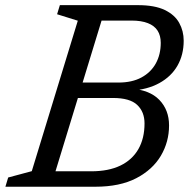

<svg xmlns="http://www.w3.org/2000/svg" viewBox="-40 -708 722 728"><path d="M306.5 -630 325 -688.5H483Q546.5 -688.5 584.5 -670.2Q622.5 -652 639.5 -621.2Q656.5 -590.5 656.5 -553.5Q656.5 -500.5 633 -459.2Q609.5 -418 564.2 -393Q519 -368 454.5 -364L453 -372.5Q527.5 -367.5 564.2 -329.2Q601 -291 601 -232.5Q601 -170 569.8 -117.2Q538.5 -64.5 476.5 -32.2Q414.5 0 321.5 0H115L133 -58.5H305.5Q371.5 -58.5 416.5 -80.2Q461.5 -102 484.8 -142.8Q508 -183.5 508 -240Q508 -284 480.2 -310.2Q452.5 -336.5 388.5 -336.5H215.5L236.5 -395H409.5Q460.5 -395 496.2 -414.2Q532 -433.5 550.8 -467.5Q569.5 -501.5 569.5 -545.5Q569.5 -573 557.5 -591.8Q545.5 -610.5 520.8 -620.2Q496 -630 458.5 -630ZM255 -629.5 176.5 -654 187 -688.5H363L152.5 0H-19.5L-9 -35L80.5 -59Z"/></svg>

Font: Newsreader 12pt
Style: Italic
Weight: 400
Italic angle: -17°
Version: Version 1.003